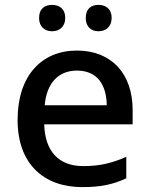

<svg xmlns="http://www.w3.org/2000/svg" viewBox="-20 -756 612 786"><path d="M140 -682C140 -646 164 -628 193 -628C222 -628 247 -646 247 -682C247 -721 222 -736 193 -736C164 -736 140 -721 140 -682ZM331 -682C331 -646 354 -628 383 -628C412 -628 437 -646 437 -682C437 -721 412 -736 383 -736C354 -736 331 -721 331 -682ZM295 -549C150 -549 52 -446 52 -265C52 -84 160 10 317 10C393 10 443 -1 497 -26V-114C440 -89 390 -76 321 -76C221 -76 164 -136 161 -247H523V-305C523 -455 436 -549 295 -549ZM295 -467C378 -467 416 -409 417 -325H163C171 -416 219 -467 295 -467Z"/></svg>

Font: Noto Sans Bengali UI Medium
Style: Regular
Weight: 500
Designer: Jelle Bosma - Monotype Design Team
Foundry: Monotype Imaging Inc.
Version: Version 2.003